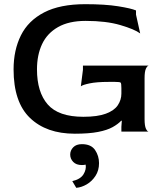

<svg xmlns="http://www.w3.org/2000/svg" viewBox="-20 -630 782 919"><path d="M338 10Q202 10 123.5 -65.5Q45 -141 45 -298Q45 -390 80 -460.5Q115 -531 191 -570.5Q267 -610 388 -610Q483 -610 545.5 -600Q608 -590 631 -580V-560L651 -470Q624 -490 556 -510Q488 -530 390 -530Q310 -530 258 -500.5Q206 -471 181.5 -419Q157 -367 157 -298Q157 -189 208.5 -130Q260 -71 379 -71Q447 -71 487 -86Q527 -101 544 -126.5Q561 -152 561 -182V-208Q561 -231 557.5 -234.5Q554 -238 531 -238H499Q443 -238 409.5 -231Q376 -224 367 -217L377 -296V-316H692Q685 -315 678.5 -301.5Q672 -288 672 -256V-60Q672 -28 678.5 -14Q685 0 692 0H561V-23L563 -51L561 -53Q545 -36 519 -21.5Q493 -7 449.5 1.5Q406 10 338 10ZM345 269 326 237Q365 228 379.5 204.5Q394 181 390 158Q381 160 372 160Q345 160 330.5 145Q316 130 316 110Q316 90 330.5 75Q345 60 372 60Q416 60 435 88Q454 116 454 151Q454 186 437 212Q420 238 395 252.5Q370 267 345 269Z"/></svg>

Font: Red Rose
Style: Regular
Weight: 400
Designer: Jaikishan Patel
Version: Version 2.000; ttfautohint (v1.8.3)